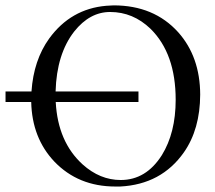

<svg xmlns="http://www.w3.org/2000/svg" viewBox="-79 -678 793 708"><path d="M659.2 -329.1Q658.7 -201.2 599.1 -116.2Q516.1 2 364.3 9.8Q355 10.3 346.2 9.8Q209.5 9.8 121.1 -82.5Q39.1 -169.4 36.1 -301.8H-58.6V-340.8H37.1Q44.9 -456.1 102.5 -536.1Q182.1 -645.5 313 -656.7Q326.7 -657.7 339.8 -658.2Q488.8 -658.2 578.1 -559.1Q658.7 -468.8 659.2 -329.1ZM126.5 -301.8Q134.3 -154.8 225.6 -71.8Q289.6 -14.2 366.2 -14.2Q459.5 -14.2 517.6 -105.5Q568.8 -188 568.8 -310.1Q568.8 -480.5 476.1 -571.8Q411.6 -633.8 327.1 -633.8Q252 -633.8 194.8 -562Q129.9 -479 126 -340.8H431.6V-301.8Z"/></svg>

Font: Linux Libertine Display O
Style: Regular
Weight: 400
Designer: Philipp H. Poll
Foundry: Philipp H. Poll
Version: Version 5.0.9